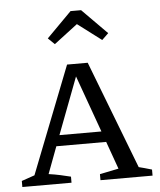

<svg xmlns="http://www.w3.org/2000/svg" viewBox="-54 -806 710 852"><g transform="rotate(-5 301.5 -379.5)"><path d="M533 -43Q549 -39 558 -36.5Q567 -34 591 -27V0H359V-27L443 -44L399 -167H177L132 -47Q160 -43 183 -38Q206 -33 230 -27V0H11V-27L69 -47L256 -524H348ZM195 -215H382L291 -468ZM339 -759 450 -647 421 -619 315 -699 210 -619 181 -647 292 -759Z"/></g></svg>

Font: Piazzolla SC
Style: Regular
Weight: 400
Designer: Juan Pablo del Peral
Foundry: Huerta Tipografica
Version: Version 1.330